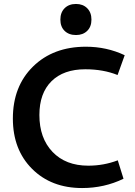

<svg xmlns="http://www.w3.org/2000/svg" viewBox="-20 -940 680 970"><path d="M364 -763Q328 -763 306.5 -784Q285 -805 285 -841Q285 -877 306.5 -898.5Q328 -920 364 -920Q399 -920 420.5 -898.5Q442 -877 442 -841Q442 -805 420.5 -784Q399 -763 364 -763ZM395 10Q239 10 142 -87Q45 -184 45 -341Q45 -504 147 -604Q249 -704 414 -704Q519 -704 610 -661L574 -561Q502 -590 411 -590Q301 -590 240 -529.5Q179 -469 179 -359Q179 -242 245.5 -172.5Q312 -103 426 -103Q504 -103 575 -130L604 -37Q507 10 395 10Z"/></svg>

Font: Cantarell
Style: Bold
Weight: 700
Designer: Dave Crossland, Nikolaus Waxweiler, Florian Fecher, Jacques Le Bailly, Eben Sorkin, Alexei Vanyashin, Alexios Zavras, Em
Version: Version 0.303